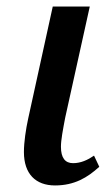

<svg xmlns="http://www.w3.org/2000/svg" viewBox="-20 -556 335 586"><path d="M148 10C207 10 247 -14 283 -47L267 -81C248 -68 227 -58 203 -58C179 -58 166 -74 166 -108C166 -129 172 -160 179 -197L254 -536H141L66 -194C59 -162 53 -122 53 -92C53 -25 89 10 148 10Z"/></svg>

Font: Noto Serif Condensed Semi
Style: Italic
Weight: 600
Width: 3
Italic angle: -12°
Designer: Monotype Design Team
Foundry: Monotype Imaging Inc.
Version: Version 1.901